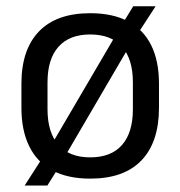

<svg xmlns="http://www.w3.org/2000/svg" viewBox="-20 -542 560 596"><path d="M260 12.5Q190 12.5 142.5 -13Q95 -38.5 70.8 -87.8Q46.5 -137 46.5 -207.5V-282Q46.5 -388 101 -444.5Q155.5 -501 260 -501Q330 -501 377.5 -475.8Q425 -450.5 449.2 -401.8Q473.5 -353 473.5 -282V-207.5Q473.5 -101 419.2 -44.2Q365 12.5 260 12.5ZM56.5 34 116.5 -59.5 134.5 -83.5 347 -446 358 -464.5 393.5 -522.5H463L406.5 -435.5L388.5 -410.5L177.5 -49.5L166 -28.5L127 34ZM260 -53.5Q325 -53.5 358.8 -92Q392.5 -130.5 392.5 -203V-286.5Q392.5 -358.5 358.8 -396.8Q325 -435 260 -435Q195.5 -435 161.5 -396.8Q127.5 -358.5 127.5 -286.5V-203Q127.5 -130.5 161.5 -92Q195.5 -53.5 260 -53.5Z"/></svg>

Font: Anek Odia Medium
Style: Regular
Weight: 400
Version: Version 1.003